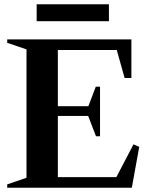

<svg xmlns="http://www.w3.org/2000/svg" viewBox="-20 -886 713 906"><path d="M14 0V-16L105 -47V-653L14 -684V-700H600V-518H568L531 -650H253V-385H397L432 -477H452V-243H433L396 -339H253V-50H529L610 -205L637 -193L602 0ZM153 -786V-866H494V-786Z"/></svg>

Font: Wittgenstein
Style: Bold
Weight: 700
Designer: Jörg Drees
Foundry: Jörg Drees
Version: Version 1.303; ttfautohint (v1.8.4.7-5d5b)